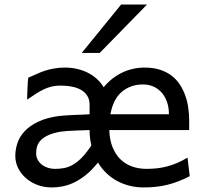

<svg xmlns="http://www.w3.org/2000/svg" viewBox="-20 -801 892 833"><path d="M600.6 -434.6Q546.9 -434.6 509 -403.1Q471.2 -371.6 459 -305.2H712.9Q712.9 -336.4 703.9 -360.6Q694.8 -384.8 679.4 -401.4Q664.1 -418 643.8 -426.3Q623.5 -434.6 600.6 -434.6ZM368.7 -236.8Q359.4 -236.3 342.8 -235.8Q326.2 -235.4 307.6 -234.6Q289.1 -233.9 271.2 -232.7Q253.4 -231.4 241.7 -229.5Q210.9 -224.1 190.9 -215.1Q170.9 -206.1 158.7 -194.3Q146.5 -182.6 141.6 -168Q136.7 -153.3 136.7 -136.7Q136.7 -122.1 142.8 -109.6Q148.9 -97.2 159.9 -88.1Q170.9 -79.1 186 -73.7Q201.2 -68.4 219.7 -68.4Q238.3 -68.4 256.3 -71.5Q274.4 -74.7 292.5 -84.2Q310.5 -93.8 329.3 -111.6Q348.1 -129.4 368.7 -158.7Q371.1 -161.6 373 -164.3Q375 -167 376 -170.9Q372.6 -186 370.6 -202.6Q368.7 -219.2 368.7 -236.8ZM607.9 -507.8Q645.5 -507.8 674.6 -498.3Q703.6 -488.8 725.1 -472.2Q746.6 -455.6 761 -433.1Q775.4 -410.6 784.4 -384.8Q793.5 -358.9 797.1 -331.1Q800.8 -303.2 800.8 -275.9V-236.8H454.1Q455.6 -193.8 468.5 -162.1Q481.4 -130.4 502.9 -109.6Q524.4 -88.9 553.2 -78.6Q582 -68.4 615.2 -68.4Q638.7 -68.4 661.1 -70.8Q683.6 -73.2 705.6 -79.1Q727.5 -85 749.3 -94.2Q771 -103.5 793.5 -117.2L803.2 -36.6Q777.3 -23.4 753.4 -14.2Q729.5 -4.9 705.3 1Q681.2 6.8 656.2 9.5Q631.3 12.2 603 12.2Q572.8 12.2 544.2 5.4Q515.6 -1.5 490 -14.9Q464.4 -28.3 442.9 -48.6Q421.4 -68.8 405.3 -95.7Q399.9 -89.4 394.3 -83.3Q388.7 -77.1 383.3 -70.8Q361.8 -47.9 339.6 -32Q317.4 -16.1 295.2 -6.3Q272.9 3.4 250.2 7.8Q227.5 12.2 205.1 12.2Q170.4 12.2 141.4 1Q112.3 -10.3 91.3 -29.1Q70.3 -47.9 58.3 -72.5Q46.4 -97.2 46.4 -124.5Q46.4 -152.3 55.7 -180.2Q64.9 -208 86.9 -231.7Q108.9 -255.4 145.5 -272.9Q182.1 -290.5 236.8 -297.9Q249.5 -299.3 268.8 -300.5Q288.1 -301.8 307.9 -302.5Q327.6 -303.2 344.5 -304Q361.3 -304.7 368.7 -305.2V-346.7Q368.7 -368.7 359.1 -384.5Q349.6 -400.4 332.8 -410.4Q315.9 -420.4 292.5 -425Q269 -429.7 241.7 -429.7Q222.2 -429.7 205.3 -425.8Q188.5 -421.9 171.6 -414.1Q154.8 -406.2 137 -395Q119.1 -383.8 97.7 -368.7Q97.7 -376.5 98.1 -389.4Q98.6 -402.3 99.1 -416.3Q99.6 -430.2 100.6 -443.1Q101.6 -456.1 102.5 -463.9Q121.6 -471.7 138.7 -479.7Q155.8 -487.8 174.3 -493.9Q192.9 -500 214.4 -503.9Q235.8 -507.8 263.7 -507.8Q288.6 -507.8 312.7 -502.4Q336.9 -497.1 358.6 -486.6Q380.4 -476.1 398.7 -460Q417 -443.8 429.7 -422.4Q462.9 -462.9 508.8 -485.4Q554.7 -507.8 607.9 -507.8ZM617.7 -781.2 412.6 -571.3H334.5L505.4 -781.2Z"/></svg>

Font: Andika Viet
Style: Regular
Weight: 400
Designer: Victor Gaultney, Annie Olsen, Julie Remington, Don Collingsworth, Eric Hays, Becca Hirsbrunner
Foundry: SIL International
Version: Version 5.000